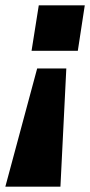

<svg xmlns="http://www.w3.org/2000/svg" viewBox="-69 -518 337 718"><path d="M-49 180 70 -262H179L157 180ZM49 -328 76 -498H248L222 -328Z"/></svg>

Font: Nunito Sans 10pt Condensed Black
Style: Italic
Weight: 900
Width: 3
Italic angle: -9°
Designer: Vernon Adams
Foundry: Vernon Adams
Version: Version 3.101;gftools[0.9.27]